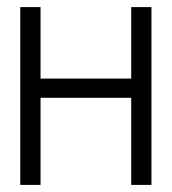

<svg xmlns="http://www.w3.org/2000/svg" viewBox="-20 -520 483 540"><path d="M349 -299H94V-500H37V0H94V-245H349V0H406V-500H349Z"/></svg>

Font: Advent Pro
Style: Regular
Weight: 400
Designer: VivaRado, Andreas Kalpakidis
Foundry: VivaRado, Andreas Kalpakidis
Version: Version 3.000